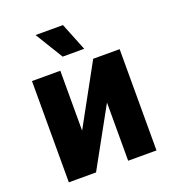

<svg xmlns="http://www.w3.org/2000/svg" viewBox="-135 -850 866 955"><g transform="rotate(-20 298.0 -372.5)"><path d="M66 0V-536H216V-219L390 -536H530V0H380V-308L210 0ZM251 -598 161 -745H306L365 -598Z"/></g></svg>

Font: Geist
Style: Bold
Weight: 400
Designer: Basement.studio, Andrés Briganti, Mateo Zaragoza
Foundry: Basement.studio, Vercel, Andrés Briganti, Guido Ferreyra, Mateo Zaragoza
Version: Version 1.401